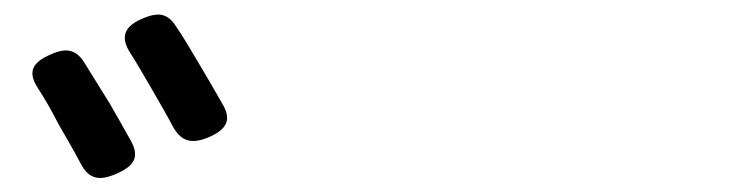

<svg xmlns="http://www.w3.org/2000/svg" viewBox="-20 -858 1040 267"><path d="M132 -715C119 -736 106 -757 96 -773C84 -790 71 -791 52 -783C26 -772 17 -759 33 -735C42 -721 52 -704 61 -686C72 -667 83 -648 92 -631C103 -609 118 -606 141 -616C167 -627 175 -640 161 -664C152 -680 142 -698 132 -715ZM260 -764C248 -784 236 -805 225 -821C213 -840 200 -841 180 -833C153 -822 146 -807 162 -783C171 -769 180 -753 190 -736C201 -717 212 -698 221 -681C233 -660 248 -658 270 -667C295 -678 303 -691 289 -714C280 -730 270 -747 260 -764Z"/></svg>

Font: GenSenRounded2 TW M
Style: Regular
Weight: 500
Version: Version 2.100;PS 2.1;hotconv 16.6.51;makeotf.lib2.5.65220 DE